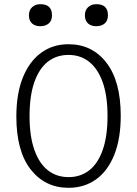

<svg xmlns="http://www.w3.org/2000/svg" viewBox="-20 -881 654 916"><path d="M556 -329Q556 -219 525 -142Q494 -65 438 -25Q382 15 307 15Q195 15 126.5 -72.5Q58 -160 58 -325Q58 -434 89 -511Q120 -588 176 -629Q232 -670 307 -670Q420 -670 488 -581.5Q556 -493 556 -329ZM121 -327Q121 -231 144 -166Q167 -101 208.5 -68.5Q250 -36 307 -36Q365 -36 406.5 -69Q448 -102 470.5 -167Q493 -232 493 -327Q493 -424 470 -488.5Q447 -553 405.5 -586Q364 -619 307 -619Q249 -619 207.5 -586Q166 -553 143.5 -488Q121 -423 121 -327ZM172 -756Q147 -756 132.5 -769.5Q118 -783 118 -808Q118 -832 133 -846.5Q148 -861 173 -861Q228 -861 228 -808Q228 -783 213 -769.5Q198 -756 172 -756ZM439 -756Q414 -756 399.5 -769.5Q385 -783 385 -808Q385 -832 400 -846.5Q415 -861 440 -861Q495 -861 495 -808Q495 -783 480 -769.5Q465 -756 439 -756Z"/></svg>

Font: Intel One Mono Light
Style: Regular
Weight: 300
Monospace: yes
Designer: Fred Shallcrass
Foundry: Frere-Jones Type LLC
Version: Version 1.004